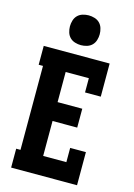

<svg xmlns="http://www.w3.org/2000/svg" viewBox="-142 -1048 784 1120"><g transform="rotate(15 250.0 -487.5)"><path d="M42 0V-114H68V-621H42V-735H440V-535H345V-621H205V-439H354V-325H205V-114H345V-200H440V0ZM250 -795Q232 -795 214 -800.5Q196 -806 183.5 -818.5Q171 -831 165.5 -849Q160 -867 160 -885Q160 -903 165.5 -921Q171 -939 183.5 -951.5Q196 -964 214 -969.5Q232 -975 250 -975Q268 -975 286 -969.5Q304 -964 316.5 -951.5Q329 -939 334.5 -921Q340 -903 340 -885Q340 -867 334.5 -849Q329 -831 316.5 -818.5Q304 -806 286 -800.5Q268 -795 250 -795Z"/></g></svg>

Font: Iosevka Slab Heavy
Style: Regular
Weight: 900
Monospace: yes
Designer: Belleve Invis
Foundry: Belleve Invis
Version: Version 11.1.0; ttfautohint (v1.8.3)